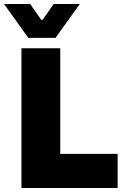

<svg xmlns="http://www.w3.org/2000/svg" viewBox="-40 -946 626 966"><path d="M67.9 -703.1V0H551.8V-171.9H263.2V-703.1ZM-19.5 -925.8 102.5 -755.4H239.3L361.3 -925.8H230L174.3 -846.2H167.5L111.8 -925.8Z"/></svg>

Font: Wand UI Pro Black
Style: Regular
Weight: 900
Designer: Andreas Faust
Version: Version 1.003;FEAKit 1.0